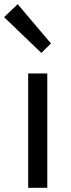

<svg xmlns="http://www.w3.org/2000/svg" viewBox="-42 -892 337 912"><path d="M91.8 0V-543H182.6V0ZM154.3 -640.6 -22.5 -810.5 42 -872.1 200.2 -685.5Z"/></svg>

Font: Gen Shin Gothic Regular
Style: Regular
Weight: 400
Designer: [Source Han Sans]
Ryoko NISHIZUKA  (kana & ideographs); Paul D. Hunt (Latin, Greek & Cyrillic); Wenlong ZHANG  (bopomofo
Version: Version 1.002.20150607